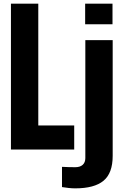

<svg xmlns="http://www.w3.org/2000/svg" viewBox="-20 -820 680 1053"><path d="M40 0V-800H190V-132H387V0ZM447 -687V-800H597V-687ZM320 206V95Q334 96 356.5 96.5Q379 97 393 97Q419 97 433.5 84Q448 71 448 47V-600H598V35Q598 130 547.5 171.5Q497 213 393 213Q376 213 357 211Q338 209 320 206Z"/></svg>

Font: Big Shoulders Display Black
Style: Regular
Weight: 900
Designer: Patric King
Foundry: XO Type Co
Version: Version 1.000; ttfautohint (v1.8.2)